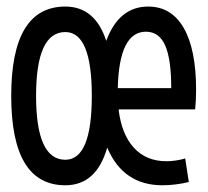

<svg xmlns="http://www.w3.org/2000/svg" viewBox="-20 -547 626 577"><path d="M176.3 9.8Q13.7 9.8 13.7 -258.8Q13.7 -527.3 176.3 -527.3Q265.6 -527.3 299.3 -424.3Q337.4 -527.3 425.3 -527.3Q495.1 -527.3 532.2 -462.9Q569.3 -398.4 569.3 -276.9Q569.3 -244.1 566.4 -218.3H336.4Q345.2 -143.6 382.3 -103Q419.4 -62.5 480 -62.5Q507.8 -62.5 536.6 -70.8L547.4 0Q529.8 4.4 509 7.1Q488.3 9.8 468.3 9.8Q350.1 9.8 302.2 -103.5Q270 9.8 176.3 9.8ZM176.3 -66.9Q255.9 -66.9 255.9 -258.8Q255.9 -450.7 176.3 -450.7Q88.4 -450.7 88.4 -258.8Q88.4 -66.9 176.3 -66.9ZM334 -282.2H494.6Q494.6 -369.6 476.3 -410.6Q458 -451.7 418.5 -451.7Q337.9 -451.7 334 -282.2Z"/></svg>

Font: Cascadia Mono NF SemiLight
Style: Regular
Weight: 350
Monospace: yes
Designer: Aaron Bell
Foundry: Saja Typeworks
Version: Version 2404.023; ttfautohint (v1.8.4)